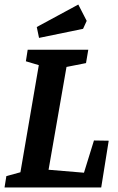

<svg xmlns="http://www.w3.org/2000/svg" viewBox="-27 -826 519 846"><path d="M452 -206 419 0H-7L1 -50L63 -67L144 -539L87 -556L95 -607H362L352 -548L266 -531L187 -78L343 -65L387 -207ZM135 -707 318 -806 355 -734 339 -699 145 -659Z"/></svg>

Font: Grenze SemiBold
Style: Italic
Weight: 600
Italic angle: -10°
Designer: Renata Polastri
Foundry: Omnibus-Type
Version: Version 1.002; ttfautohint (v1.8)